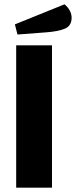

<svg xmlns="http://www.w3.org/2000/svg" viewBox="-20 -870 352 890"><path d="M55 -660H221V0H55ZM312 -788Q312 -750 280.5 -737Q249 -724 193 -720L61 -710L49 -757L279 -850Q294 -838 303 -821.5Q312 -805 312 -788Z"/></svg>

Font: Sansita
Style: Bold
Weight: 700
Designer: Pablo Cosgaya
Foundry: Omnibus-Type
Version: Version 1.006